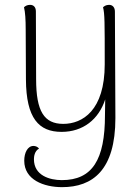

<svg xmlns="http://www.w3.org/2000/svg" viewBox="-20 -534 579 792"><path d="M454 -486C454 -504 444 -514 430 -514C417 -514 409 -508 405 -504C412 -477 412 -443 412 -269C412 -78 320 -23 241 -23C162 -23 129 -75 129 -207L128 -487C128 -504 119 -514 104 -514C92 -514 84 -509 79 -504C84 -484 86 -453 86 -412L87 -206C88 -46 140 10 234 10C322 10 387 -41 414 -124C414 -102 413 -80 413 -59C413 125 361 209 235 209C185 209 120 190 120 123C120 113 122 89 141 79C136 72 127 68 118 68C94 68 80 96 80 129C80 208 161 238 236 238C362 238 456 168 456 -47Z"/></svg>

Font: Arima Koshi ExtraLight
Style: Regular
Weight: 275
Designer: Joana Correia and Natanael Gama
Foundry: NDISCOVER
Version: Version 1.019;PS 001.019;hotconv 1.0.88;makeotf.lib2.5.64775